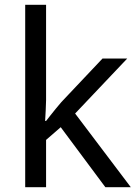

<svg xmlns="http://www.w3.org/2000/svg" viewBox="-20 -780 574 800"><path d="M172 -363Q172 -347 170.5 -321Q169 -295 168 -276H172Q178 -284 190 -299Q202 -314 214.5 -329.5Q227 -345 236 -355L407 -536H510L293 -307L525 0H419L233 -250L172 -197V0H85V-760H172Z"/></svg>

Font: Noto Sans Soyombo
Style: Regular
Weight: 400
Designer: Monotype Design Team
Foundry: Monotype Imaging Inc.
Version: Version 2.001; ttfautohint (v1.8.4.7-5d5b)